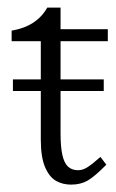

<svg xmlns="http://www.w3.org/2000/svg" viewBox="-20 -492 314 520"><path d="M15 -277H261V-245.5H15ZM90.5 -114V-380.5H11.5V-409Q79.5 -420.5 108 -471.5H144V-413H272V-380.5H144V-131Q144 -94 149 -72Q154 -50 164.5 -40.5Q175 -31 191.5 -31Q204.5 -31 217.5 -39.5Q230.5 -48 252 -67L268 -46Q236.5 -14 217.5 -3Q198.5 8 172.5 8Q150 8 132 -2Q114 -12 102.2 -39Q90.5 -66 90.5 -114Z"/></svg>

Font: Didactic
Style: Regular
Weight: 400
Designer: Tyler Finck
Foundry: Etcetera Type Co
Version: Version 3.007;FEAKit 1.0